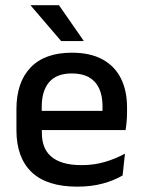

<svg xmlns="http://www.w3.org/2000/svg" viewBox="-20 -704 546 736"><path d="M276.5 11.5Q159.5 11.5 101.2 -44.2Q43 -100 43 -205V-285Q43 -388.5 97.2 -445.2Q151.5 -502 255.5 -502Q326 -502 373 -476.2Q420 -450.5 443.5 -403.5Q467 -356.5 467 -292V-273.5Q467 -256.5 465.5 -239Q464 -221.5 461.5 -205.5H371.5Q372.5 -231.5 372.8 -254.5Q373 -277.5 373 -296.5Q373 -337 360 -365Q347 -393 321 -407.8Q295 -422.5 255.5 -422.5Q197 -422.5 168.5 -389.2Q140 -356 140 -294.5V-248.5L140.5 -237V-193.5Q140.5 -166 148.8 -143.5Q157 -121 175.2 -104.8Q193.5 -88.5 222.5 -79.8Q251.5 -71 293 -71Q340 -71 381.2 -83Q422.5 -95 459 -115L450 -31.5Q417 -12 373.2 -0.2Q329.5 11.5 276.5 11.5ZM95 -205.5V-279H441.5V-205.5ZM206 -684 300.5 -548V-546.5H214.5L98 -682.5V-684Z"/></svg>

Font: Anek Latin Medium
Style: Regular
Weight: 500
Designer: Yesha Goshar
Foundry: Ek Type
Version: Version 1.003